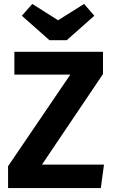

<svg xmlns="http://www.w3.org/2000/svg" viewBox="-20 -955 579 975"><path d="M407 -935 459 -875 319 -751H231L91 -875L144 -935L275 -852ZM503 -692V-579L193 -119H508L492 0H21V-111L337 -576H53V-692Z"/></svg>

Font: Fira Sans SemiBold
Style: Regular
Weight: 600
Designer: bBox Type GmbH & Carrois Corporate GbR & Edenspiekermann AG
Foundry: bBox Type GmbH & Carrois Corporate GbR & Edenspiekermann AG
Version: Version 4.301;PS 004.301;hotconv 1.0.88;makeotf.lib2.5.64775